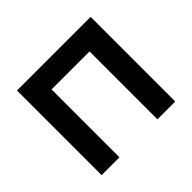

<svg xmlns="http://www.w3.org/2000/svg" viewBox="-119 -612 754 754"><g transform="rotate(-45 258.5 -235.0)"><path d="M153 -377V0H54V-470H463V0H364V-377Z"/></g></svg>

Font: Kreadon Light
Style: Bold
Weight: 600
Designer: Reiya WATANABE
Foundry: StudioGnu
Version: Version 1.003; ttfautohint (v1.8.4.7-5d5b);gftools[0.9.32]